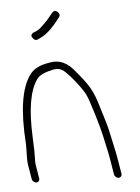

<svg xmlns="http://www.w3.org/2000/svg" viewBox="-51 -717 558 766"><g transform="rotate(-5 228.5 -334.5)"><path d="M103.4 -598C95.8 -592.9 93.8 -587.3 97.4 -581.2C103.9 -570 111.5 -566.3 120.1 -570L132.1 -576C160.3 -588.1 189 -621.6 200.1 -636L212.4 -652C223.3 -666.7 198 -686.7 187.1 -672L174.6 -657C166.9 -647 159.5 -638.7 152.2 -632C138.8 -619.6 132.6 -610.6 115.6 -603ZM77.2 -17 68 -72C66.9 -78.7 66.7 -89 67.3 -103C68 -117 67.4 -143 65.6 -181.1C60.3 -293.8 73.4 -371.4 105.1 -414C115 -427.5 137 -437.8 171.2 -444.8C183.7 -447.4 194.9 -446 204.9 -440.8C227 -429.3 282.4 -358.1 294.2 -332.4C306.7 -305.3 338.6 -198.9 345.6 -164.2C352.2 -131.5 360.3 -100.4 365.3 -70.5L375.8 -7C377.2 0.9 385.4 8 393.3 8C401.3 8 407.2 0.9 405.8 -7L395.2 -71C390.2 -100.9 382 -133.2 375.4 -165.5C366.3 -210.7 357.7 -230.7 344.5 -276.5C323.2 -349.7 309.2 -370.2 256.4 -433C232.3 -461.6 202.7 -483.8 154.2 -473C119.6 -467.5 94.7 -454.9 79.6 -435C41.5 -385 27.1 -293.3 36.4 -160C37.6 -127.8 33.2 -100.6 38 -72L47.2 -17C48.5 -9.1 56.7 -2 64.7 -2C72.6 -2 78.5 -9.1 77.2 -17Z"/></g></svg>

Font: MewTooHand
Style: Lta
Weight: 400
Designer: Mew Too, Robert Jablonski
Version: Version 0.77